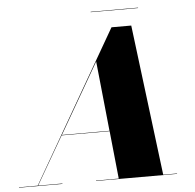

<svg xmlns="http://www.w3.org/2000/svg" viewBox="-107 -910 984 968"><g transform="rotate(-5 385.0 -426.0)"><path d="M387 -852V-850H627V-852ZM-50 -2V0H170V-2H47L187 -244H430L455 -2H340V0H750V-2H680L585 -765H485L45 -2ZM393 -600 429.5 -246H188.5Z"/></g></svg>

Font: Bodoni* 96pt Fatface
Style: Italic
Weight: 900
Italic angle: -13°
Version: Version 2.3